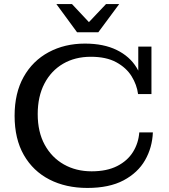

<svg xmlns="http://www.w3.org/2000/svg" viewBox="-20 -912 832 947"><path d="M411 15Q305 15 224 -26.5Q143 -68 97.5 -147.5Q52 -227 52 -341Q52 -453 96.5 -532.5Q141 -612 220 -654.5Q299 -697 399 -697Q491 -697 555.5 -665.5Q620 -634 654 -578Q688 -522 689 -448H661Q655 -494 629 -536Q603 -578 553.5 -605Q504 -632 428 -632Q350 -632 291 -597.5Q232 -563 199 -499.5Q166 -436 166 -349Q166 -261 200.5 -198Q235 -135 295 -101Q355 -67 432 -67Q507 -67 558 -93Q609 -119 636 -162.5Q663 -206 667 -259H734Q731 -184 695.5 -122Q660 -60 589.5 -22.5Q519 15 411 15ZM689 -448 662 -510V-682H727V-448ZM360 -753 258 -892H335L441 -779H396L503 -892H568L465 -753Z"/></svg>

Font: Montagu Slab 24pt
Style: Regular
Weight: 400
Designer: Florian Karsten
Foundry: Florian Karsten
Version: Version 1.000